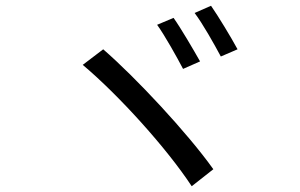

<svg xmlns="http://www.w3.org/2000/svg" viewBox="-20 -747 1040 666"><path d="M582 -685 525 -661C551 -625 593 -550 615 -508L674 -534C652 -573 607 -650 582 -685ZM712 -727 655 -702C682 -667 723 -594 746 -551L804 -576C782 -617 737 -691 712 -727ZM338 -576 267 -522C393 -416 559 -232 645 -101L720 -160C631 -285 452 -477 338 -576Z"/></svg>

Font: GenYoGothic2 TW R
Style: Regular
Weight: 400
Version: Version 2.100;PS 2.1;hotconv 16.6.51;makeotf.lib2.5.65220 DE